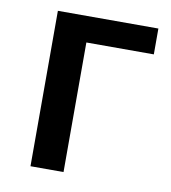

<svg xmlns="http://www.w3.org/2000/svg" viewBox="-67 -598 586 657"><g transform="rotate(10 226.5 -270.0)"><path d="M431.2 -540V-450.2H196.8V0H82V-540Z"/></g></svg>

Font: OpenSans-Semibold
Style: Regular
Weight: 600
Foundry: Ascender Corporation
Version: Version 1.10